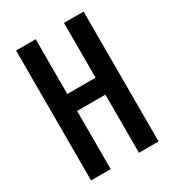

<svg xmlns="http://www.w3.org/2000/svg" viewBox="-178 -838 855 941"><g transform="rotate(-30 250.0 -367.5)"><path d="M59 0V-735H170V-425H330V-735H441V0H330V-329H170V0Z"/></g></svg>

Font: Iosevka Term Curly
Style: Bold
Weight: 700
Designer: Belleve Invis
Foundry: Belleve Invis
Version: Version 32.3.0